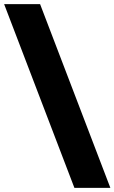

<svg xmlns="http://www.w3.org/2000/svg" viewBox="-46 -758 554 929"><path d="M314 151 -26 -738H148L488 151Z"/></svg>

Font: REM Medium ExtraBold
Style: Regular
Weight: 800
Version: Version 1.005;gftools[0.9.28]